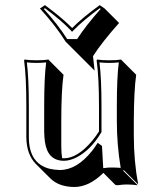

<svg xmlns="http://www.w3.org/2000/svg" viewBox="-20 -665 633 751"><path d="M236.8 -502Q198.2 -564 136.2 -631.8L155.8 -645Q219.7 -597.2 251.5 -565.9Q257.3 -560.1 262.2 -555.2Q300.8 -594.7 370.1 -645L389.2 -631.8L445.8 -575.2Q378.4 -499.5 343.8 -445.3L350.1 -388.7L293.5 -445.3ZM223.1 -46.4Q227.1 -46.4 230 -45.9Q282.7 -45.9 339.8 -113.3Q355.5 -132.3 367.2 -150.9V-249Q367.2 -363.3 357.9 -429.2L359.9 -432.1Q377.9 -429.2 407.2 -429.2Q436 -429.2 454.1 -432.1L456.1 -429.2L512.7 -372.6Q503.9 -312 503.4 -192.4V-135.3Q503.4 -34.7 520.5 56.6L463.9 0L461.9 2.9L518.6 59.6Q498.5 56.6 474.1 56.6Q461.4 56.6 439.5 59.6Q433.1 59.1 431.2 58.1L384.3 11.2Q328.6 66.4 270.5 66.4Q210.4 65.9 176.8 32.7L120.1 -23.9Q83.5 -61.5 83 -128.9V-249Q83 -365.2 74.2 -429.2L76.2 -432.1Q94.2 -429.2 123 -429.2Q151.9 -429.2 169.9 -432.1L171.9 -429.2L228.5 -372.6Q219.7 -311.5 219.7 -192.4V-93.3Q219.7 -65.9 223.1 -46.4ZM369.1 -87.9V-88.9L365.2 -91.8ZM356.4 -97.7 362.3 -106.4 378.9 -94.2 383.8 -7.3Q405.3 -10.3 417.5 -9.8Q435.1 -9.8 452.1 -8.3Q437 -99.1 437 -191.9V-249Q437 -364.3 444.8 -420.9Q425.3 -418.9 407.2 -418.9Q388.2 -418.9 369.1 -420.9Q377 -357.4 377 -249V-148.4L375.5 -146Q335.4 -78.6 279.3 -49.3Q252.9 -36.1 230 -36.1Q166.5 -36.1 155.8 -109.9Q153.3 -128.4 152.8 -149.9V-249Q152.8 -363.8 160.6 -420.9Q141.1 -418.9 123 -418.9Q104 -418.9 85 -420.9Q92.8 -358.9 92.8 -249V-128.9Q92.8 -25.9 173.8 -4.9Q192.9 -0.5 213.9 0Q280.8 0 340.8 -75.7Q349.6 -86.9 356.4 -97.7ZM242.7 -512.2H281.7Q315.4 -564.5 374 -630.4L370.1 -632.8Q305.7 -585.4 269 -547.9L261.7 -540.5L254.9 -548.3Q219.2 -585.4 155.8 -632.8L151.4 -629.9Q207.5 -567.9 242.7 -512.2Z"/></svg>

Font: Linux Biolinum Shadow O
Style: Regular
Weight: 400
Designer: Philipp H. Poll
Foundry: Philipp H. Poll
Version: Version 1.0.4